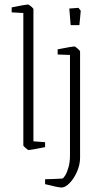

<svg xmlns="http://www.w3.org/2000/svg" viewBox="-20 -659 435 856"><path d="M84 -11V-601L32 -604V-626Q96 -639 105 -639Q108 -639 118.5 -630.5Q129 -622 129 -618V-29L181 -25V-3Q116 10 107 10Q105 10 94.5 1Q84 -8 84 -11ZM289 -621 330 -624 340 -611 334 -547H295ZM181 162V140L218 139Q229 138 240 138Q251 138 258 137Q264 135 272 121Q280 107 286 84.5Q292 62 292 36V-414L237 -416V-439Q303 -452 312 -452Q315 -452 326 -442.5Q337 -433 337 -429V44Q337 75 323.5 106Q310 137 290.5 157Q271 177 255 177Q239 177 181 162Z"/></svg>

Font: Grenze ExtraLight
Style: Regular
Weight: 275
Designer: Renata Polastri
Foundry: Omnibus-Type
Version: Version 1.002; ttfautohint (v1.8)